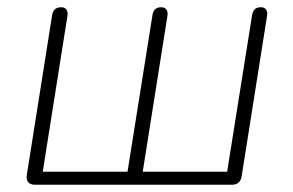

<svg xmlns="http://www.w3.org/2000/svg" viewBox="-20 -510 810 530"><path d="M77 0Q64 0 58 -7Q52 -14 54 -27L124 -469Q126 -480 132.5 -485Q139 -490 149 -490Q159 -490 163.5 -483.5Q168 -477 166 -465L98 -36H332L401 -469Q403 -480 409 -485Q415 -490 425 -490Q435 -490 439.5 -483.5Q444 -477 442 -465L374 -36H607L676 -469Q678 -480 684 -485Q690 -490 700 -490Q710 -490 714.5 -483.5Q719 -477 717 -465L647 -23Q645 -11 638 -5.5Q631 0 620 0Z"/></svg>

Font: Nunito ExtraLight
Style: Italic
Weight: 200
Italic angle: -9°
Designer: Vernon Adams
Foundry: Vernon Adams
Version: Version 3.602